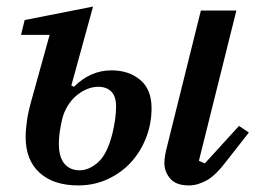

<svg xmlns="http://www.w3.org/2000/svg" viewBox="-20 -552 785 584"><path d="M218 12Q143 12 100.5 -26.5Q58 -65 58 -135Q58 -157 62 -185Q66 -213 76 -248L131 -446H44L55 -491L263 -532L197 -292L205 -288Q255 -338 319 -338Q372 -338 406.5 -309Q441 -280 441 -223Q441 -176 424.5 -133.5Q408 -91 379 -59Q350 -27 308.5 -7.5Q267 12 218 12ZM555 12Q515 12 497.5 -9Q480 -30 480 -56Q480 -67 482.5 -81Q485 -95 488 -106L591 -520H699L585 -63L603 -55L707 -169L737 -149L672 -66Q637 -19 609 -3.5Q581 12 555 12ZM222 -34Q251 -34 278.5 -58.5Q306 -83 322 -146Q328 -172 330.5 -191Q333 -210 333 -229Q333 -259 318.5 -273.5Q304 -288 279 -288Q261 -288 243.5 -280.5Q226 -273 211 -260Q196 -247 185 -228.5Q174 -210 169 -189Q164 -168 161.5 -149.5Q159 -131 159 -116Q159 -74 176 -54Q193 -34 222 -34Z"/></svg>

Font: IBM Plex Serif Medm
Style: Italic
Weight: 500
Italic angle: -14°
Designer: Mike Abbink, Paul van der Laan, Pieter van Rosmalen
Foundry: Bold Monday
Version: Version 3.001